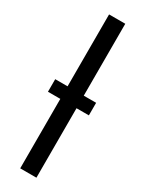

<svg xmlns="http://www.w3.org/2000/svg" viewBox="-203 -791 623 821"><g transform="rotate(30 108.5 -380.0)"><path d="M68 0H148V-343H209V-405H148V-760H68V-405H7V-343H68Z"/></g></svg>

Font: Noto Sans UI Condensed
Style: Regular
Weight: 400
Width: 3
Designer: Monotype Design Team
Foundry: Monotype Imaging Inc.
Version: Version 1.901